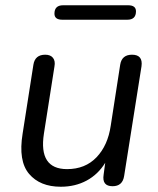

<svg xmlns="http://www.w3.org/2000/svg" viewBox="-20 -701 601 730"><path d="M211 9Q132 9 90.5 -40Q49 -89 66 -193L107 -455Q113 -493 152 -493Q172 -493 181.5 -481Q191 -469 187 -448L147 -193Q126 -58 235 -58Q304 -58 347 -103Q390 -148 401 -223L437 -455Q443 -493 482 -493Q524 -493 518 -449L452 -32Q446 7 408 7Q367 7 374 -37L380 -82Q353 -38 309.5 -14.5Q266 9 211 9ZM217 -626Q187 -626 187 -649Q187 -681 220 -681H467Q497 -681 497 -658Q497 -626 464 -626Z"/></svg>

Font: Nunito
Style: Italic
Weight: 400
Italic angle: -9°
Designer: Vernon Adams
Foundry: Vernon Adams
Version: Version 3.601; ttfautohint (v1.8.2.53-6de2)